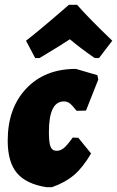

<svg xmlns="http://www.w3.org/2000/svg" viewBox="-20 -767 486 797"><path d="M126 -526 88 -598Q144 -641 266 -747H300Q347 -693 446 -598L391 -526H373Q310 -570 270 -604Q244 -586 144 -526ZM295 -481 384 -455 388 -437 337 -308 298 -307Q279 -331 269 -338.5Q259 -346 245 -346Q183 -346 183 -219Q183 -174 190 -157.5Q197 -141 216 -141Q231 -141 245 -152.5Q259 -164 282 -196L305 -195L358 -130Q325 -73 288.5 -41.5Q252 -10 196 10H173Q89 -3 50.5 -48.5Q12 -94 12 -183Q12 -318 89 -399.5Q166 -481 295 -481Z"/></svg>

Font: Alegreya Sans Black
Style: Italic
Weight: 900
Italic angle: -7°
Designer: Juan Pablo del Peral
Foundry: Huerta Tipografica
Version: Version 2.007